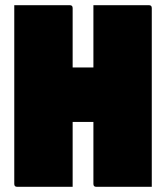

<svg xmlns="http://www.w3.org/2000/svg" viewBox="-20 -720 640 740"><path d="M565 0H351Q340 0 340 -11V-250H260V0H46Q35 0 35 -11V-700H249Q260 -700 260 -689V-460H340V-700H554Q565 -700 565 -689Z"/></svg>

Font: Recursive Mn Lnr St XBk
Style: Regular
Weight: 1000
Monospace: yes
Version: Version 1.079;hotconv 1.0.112;makeotfexe 2.5.65598; ttfautoh